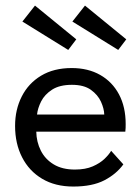

<svg xmlns="http://www.w3.org/2000/svg" viewBox="-20 -672 515 704"><path d="M113 -189.3Q113.7 -151.5 129.7 -119.7Q145.7 -88 177 -69.2Q208.3 -50.3 254.5 -50.3Q293.3 -50.3 320.1 -62Q346.8 -73.7 363.4 -89.7Q380 -105.8 387.5 -119L432.3 -69.3Q406.5 -33.7 362.4 -10.8Q318.3 12 248.7 12Q182.5 12 134.7 -16.4Q86.8 -44.8 61.1 -95.1Q35.3 -145.3 35.3 -210.2Q35.3 -270.2 59.8 -318.3Q84.2 -366.5 130.7 -394.5Q177.3 -422.5 242.8 -422.5Q303 -422.5 347.4 -397.2Q391.8 -372 416.3 -326Q440.8 -280 440.8 -217Q440.8 -212.8 440.6 -202.8Q440.3 -192.8 439.5 -189.3ZM362.3 -252Q361.7 -273.5 350.3 -298.9Q338.8 -324.3 313.2 -342.7Q287.5 -361 243.8 -361Q198.5 -361 171.1 -343.3Q143.7 -325.5 130.9 -300.3Q118.2 -275 115.8 -252ZM413.5 -488.9 245.4 -593 291.6 -651.5 443 -527.8ZM230.2 -488.9 62.1 -593 108.3 -651.5 259.7 -527.8Z"/></svg>

Font: League Spartan Extralight
Style: Regular
Weight: 200
Foundry: The League of Moveable Type
Version: Version 2.300; ttfautohint (v1.8.3)